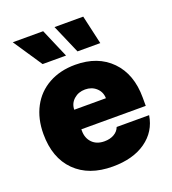

<svg xmlns="http://www.w3.org/2000/svg" viewBox="-141 -879 890 995"><g transform="rotate(-20 304.0 -381.5)"><path d="M311.1 9.9Q179.7 9.9 104.8 -64.6Q29.8 -139.2 29.8 -271.3Q29.8 -355.1 63.6 -418.9Q97.3 -482.6 160.3 -517.6Q223.4 -552.6 306.8 -552.6Q431.1 -552.6 504.6 -477.5Q578.1 -402.3 578.1 -272.7V-227.3H223V-218.8Q223 -178.6 247.7 -153.2Q272.4 -127.8 315.3 -127.8Q345.9 -127.8 368.3 -140.6Q390.6 -153.4 399.1 -176.1H578.1Q564.3 -89.8 493.8 -40Q423.3 9.9 311.1 9.9ZM279.1 -613.6H149.9L43.3 -772.7H210.9ZM468 -613.6H342.3L273.4 -772.7H431.8ZM223 -335.2H397.7Q397 -370 372.3 -392.4Q347.7 -414.8 311.1 -414.8Q274.5 -414.8 249.1 -392.4Q223.7 -370 223 -335.2Z"/></g></svg>

Font: Karasuma Gothic
Style: Black
Weight: 900
Designer: Rasmus Andersson / Ryoko Nishizuka
Foundry: Genbu
Version: Version 1.00